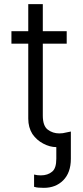

<svg xmlns="http://www.w3.org/2000/svg" viewBox="-20 -698 400 924"><path d="M186 -488V-142Q186 -92 210 -74Q234 -56 265 -56Q277 -56 282 -57L321 -65V66Q321 133 284 170Q248 206 191 206Q174 206 166 205Q158 205 144 201V142Q159 146 176 146Q210 146 231 128Q251 112 251 66V10Q220 10 188 -7Q157 -23 136 -53Q116 -85 116 -127V-488H35V-548H116V-678H186V-548H301V-488Z"/></svg>

Font: Sinter Normal
Style: Regular
Weight: 350
Foundry: Adobe & rsms
Version: Version 1.000